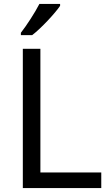

<svg xmlns="http://www.w3.org/2000/svg" viewBox="-20 -964 564 984"><path d="M288 -934V-944H182C159 -899 116 -833 87 -796V-784H145C192 -820 263 -897 288 -934ZM97 0H499V-80H187V-714H97Z"/></svg>

Font: Noto Sans Nandinagari
Style: Regular
Weight: 400
Designer: Ek Type
Foundry: Ek Type
Version: Version 1.002